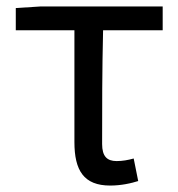

<svg xmlns="http://www.w3.org/2000/svg" viewBox="-20 -563 553 596"><path d="M322 13C356 13 387 6 409 -1L395 -71C377 -66 360 -63 342 -63C312 -63 297 -78 297 -116C297 -226 297 -346 300 -469H485V-543H107L29 -538V-469H211V-122C211 -34 240 13 322 13Z"/></svg>

Font: Noto Sans CJK JP Regular
Style: Regular
Weight: 400
Designer: Ryoko NISHIZUKA (kana & ideographs); Paul D. Hunt (Latin, Greek & Cyrillic); Wenlong ZHANG (bopomofo); Sandoll Communica
Foundry: Adobe Systems Incorporated
Version: Version 1.001;PS 1.001;hotconv 1.0.78;makeotf.lib2.5.61930